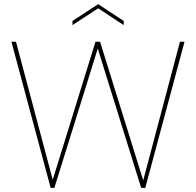

<svg xmlns="http://www.w3.org/2000/svg" viewBox="-20 -905 944 925"><path d="M224 0 35 -704H57L234 -39L440 -704H462L670 -36L847 -704H869L680 0H660L451 -671L242 0ZM576 -804V-784L453 -865L329 -784V-804L453 -885Z"/></svg>

Font: SVN-Poppins Thin
Style: Regular
Weight: 100
Designer: Ninad Kale (Devanagari), Jonny Pinhorn (Latin)
Foundry: Indian Type Foundry
Version: Version 3.002 2017